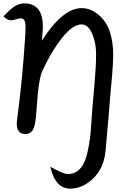

<svg xmlns="http://www.w3.org/2000/svg" viewBox="-33 -780 729 1133"><path d="M618 -219Q613 -146 590 109Q579 233 487 298Q437 333 381 333Q293 333 264 204Q342 247 366 247Q449 247 478 139Q494 80 502 0Q507 -70 512 -140Q519 -220 526 -300Q534 -395 534 -461Q534 -520 515 -571Q491 -636 448 -636Q388 -636 311 -527Q258 -452 215 -357Q200 -323 190 -226Q184 -157 179 -87Q174 -43 166 -24Q151 11 117 11Q66 11 66 -50Q66 -61 69 -85Q93 -263 107 -445Q118 -584 118 -618Q118 -672 91 -672Q81 -672 61.5 -666Q42 -660 32 -660Q12 -660 -13 -684Q2 -697 19 -715Q64 -760 111 -760Q220 -760 220 -621Q220 -597 214 -540Q337 -732 448 -732Q507 -732 556 -686Q600 -645 617 -587Q635 -525 635 -461Q635 -413 629 -340Q618 -228 618 -219Z"/></svg>

Font: Wortlaut AH
Style: SemiBold
Weight: 600
Designer: Andreas Höfeld
Foundry: Fontgrube AH
Version: Version 2.59